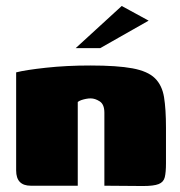

<svg xmlns="http://www.w3.org/2000/svg" viewBox="-20 -621 601 642"><path d="M83 0Q34 0 34 -51V-379Q65 -387 133.5 -394.5Q202 -402 282 -402Q372 -402 423 -392.5Q474 -383 498 -359.5Q522 -336 528.5 -296Q535 -256 535 -194V-75Q535 -45 531 -28.5Q527 -12 510.5 -5.5Q494 1 458 1L329 0V-244Q329 -272 313.5 -282Q298 -292 283 -292Q276 -292 268 -290.5Q260 -289 252.5 -286.5Q245 -284 240 -280V0ZM233 -460 387 -601 477 -552 315 -460Z"/></svg>

Font: Genos Thin Black
Style: Regular
Weight: 900
Version: Version 1.010